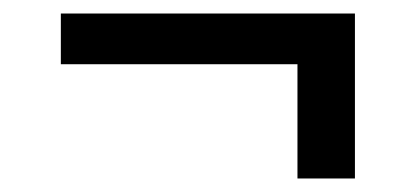

<svg xmlns="http://www.w3.org/2000/svg" viewBox="-20 -370 615 284"><path d="M420 -106V-275H70V-350H505V-106Z"/></svg>

Font: Share
Style: Regular
Weight: 400
Designer: Ralph du Carrois
Version: Version 1.001